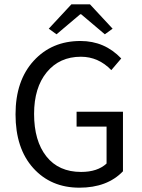

<svg xmlns="http://www.w3.org/2000/svg" viewBox="-20 -858 657 890"><path d="M348 12Q216 12 134 -79Q52 -170 52 -328Q52 -484 136 -576Q220 -668 353 -668Q465 -668 542 -587L496 -533Q436 -595 355 -595Q256 -595 197 -523.5Q138 -452 138 -330Q138 -205 195 -133Q252 -61 356 -61Q432 -61 474 -100V-271H335V-340H550V-64Q477 12 348 12ZM206 -725 311 -838H397L502 -725L466 -699L356 -792H352L242 -699Z"/></svg>

Font: Toshiba Sans
Style: Regular
Weight: 400
Designer: Paul D. Hunt
Foundry: Toshiba Corporation
Version: Version 2.020;PS 2.0;hotconv 1.0.86;makeotf.lib2.5.63406